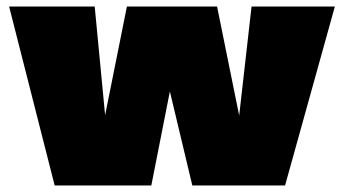

<svg xmlns="http://www.w3.org/2000/svg" viewBox="-20 -570 1057 590"><path d="M148 0 8 -550H271L303 -216L370 -550H647L715 -215L753 -550H1009L856 0H571L502 -289L445 0Z"/></svg>

Font: Georama Expanded Black
Style: Regular
Weight: 900
Width: 7
Designer: Jean-Baptiste Levee
Foundry: Production Type
Version: Version 1.000